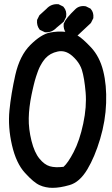

<svg xmlns="http://www.w3.org/2000/svg" viewBox="-20 -862 540 923"><path d="M233.4 41Q225.1 41 216.8 40.3Q208.5 39.6 200.7 37.8Q192.9 36.1 185.3 33.9Q177.7 31.7 170.9 28.3Q142.6 16.1 100.1 -30.8Q57.6 -77.1 37.6 -164.1Q17.6 -250.5 25.4 -331.1Q33.2 -410.6 53.7 -502Q75.2 -595.7 126 -646Q176.8 -696.3 218.3 -705.1Q258.3 -712.9 293.9 -709Q330.6 -704.6 353.5 -690.9Q376.5 -677.7 417.5 -634.3Q459 -589.8 476.1 -521Q493.2 -453.1 490.2 -366.7Q487.3 -280.8 461.4 -194.1Q435.5 -107.4 399.9 -47.9Q362.8 14.2 314 27.8Q268.1 41 233.4 41ZM285.6 -60.1Q307.1 -79.1 334 -130.9Q362.8 -186 380.1 -267.6Q397.5 -349.1 391.6 -418Q385.7 -487.3 373.5 -526.4Q369.6 -538.6 363 -550.3Q356.4 -562 347.4 -572.8Q338.4 -583.5 326.7 -593.8Q309.6 -608.4 292.5 -613.3Q275.4 -618.2 257.3 -614.3Q220.2 -606.4 197.8 -581.1Q195.3 -578.1 192.9 -575Q190.4 -571.8 188 -568.6Q185.5 -565.4 183.3 -561.8Q181.2 -558.1 179 -554.4Q176.8 -550.8 174.6 -546.9Q172.4 -543 170.4 -538.8Q168.5 -534.7 166.7 -530.5Q165 -526.4 163.1 -521.7Q161.1 -517.1 159.7 -512.2Q156.7 -503.9 153.6 -494.4Q150.4 -484.9 147.7 -474.9Q145 -464.8 142.3 -453.9Q139.6 -442.9 137 -431.2Q134.3 -419.4 131.8 -407.2Q119.1 -345.7 118.2 -293.9Q117.2 -242.2 131.3 -185.1Q145.5 -128.4 169.9 -99.1Q193.4 -70.3 219.5 -62.7Q245.6 -55.2 285.6 -60.1ZM320.8 -690.4 301.3 -700.2 299.3 -701.2 297.9 -703.1Q283.7 -721.7 286.1 -747.1V-748.5L287.1 -750Q292.5 -763.2 306.2 -779.8Q319.8 -796.4 341.8 -817.4Q360.8 -836.4 391.1 -832L392.6 -831.5L394 -831.1L413.6 -821.3L415.5 -820.3L416.5 -818.8Q431.2 -802.2 428.7 -776.4V-774.4L427.7 -772.9L418 -753.4L417 -752L416 -750.5L355.5 -693.8L353 -691.9L349.6 -691.4L326.2 -689.5H323.2ZM193.8 -708 173.3 -717.8 171.4 -718.8 169.9 -720.7Q155.8 -739.3 158.2 -764.6V-766.6L159.2 -768.1L168.9 -787.6L169.9 -789.1L171.4 -790.5L203.1 -819.3Q225.6 -844.2 259.3 -841.8H261.2L263.2 -840.8L282.7 -831.1L284.2 -830.1L285.6 -828.6Q302.2 -809.6 297.9 -781.7L297.4 -780.3L296.9 -778.8L287.1 -759.3L286.1 -757.3L284.7 -756.3L252 -729Q229 -704.6 197.8 -707H195.8Z"/></svg>

Font: NaikaiFont
Style: Bold
Weight: 700
Version: Version 1.89